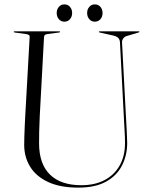

<svg xmlns="http://www.w3.org/2000/svg" viewBox="-20 -843 686 877"><path d="M546.5 -293 528 -649Q527.5 -660.5 521.5 -668.2Q515.5 -676 498 -680.5L435.5 -694.5Q433.5 -695.5 432.5 -696Q431.5 -696.5 431.5 -697.5Q431.5 -698.5 432.5 -699.2Q433.5 -700 435 -700H613.5Q615.5 -700 616.2 -699.2Q617 -698.5 617 -697.5Q617 -696.5 615.5 -695.8Q614 -695 611 -694L560.5 -679Q549 -676 542.8 -667.2Q536.5 -658.5 537.5 -648L556 -297.5Q557.5 -270.5 559 -244.2Q560.5 -218 561 -190.5Q561 -134 537.5 -87.5Q514 -41 464.8 -13.5Q415.5 14 337.5 14Q254.5 14 199.5 -11.8Q144.5 -37.5 117.5 -81.8Q90.5 -126 90.5 -181.5Q90.5 -196 91.2 -219.5Q92 -243 93 -267Q94 -291 95 -308L115.5 -674.5Q116 -680.5 111.8 -683.2Q107.5 -686 99.5 -687.5L47 -694.5Q42.5 -696 42.5 -697.5Q42.5 -698.5 43.5 -699.2Q44.5 -700 46.5 -700H250.5Q252.5 -700 253.5 -699.2Q254.5 -698.5 254.5 -697.5Q254.5 -696.5 253.5 -696Q252.5 -695.5 250 -694.5L197 -687.5Q188 -686 184.8 -683.2Q181.5 -680.5 181 -672L161.5 -311Q159.5 -273 159 -241.5Q158.5 -210 158.5 -188.5Q158.5 -94.5 208 -45.8Q257.5 3 351.5 3Q413.5 3 458.2 -20.8Q503 -44.5 527 -87.8Q551 -131 551 -189Q551 -217.5 549.2 -244.5Q547.5 -271.5 546.5 -293ZM274 -744Q258.5 -744 248.8 -755.5Q239 -767 239 -783.5Q239 -800 248.8 -811.5Q258.5 -823 274 -823Q290 -823 299.8 -811.5Q309.5 -800 309.5 -783.5Q309.5 -767 299.8 -755.5Q290 -744 274 -744ZM413 -744Q397.5 -744 387.8 -755.5Q378 -767 378 -784Q378 -800 387.8 -811.5Q397.5 -823 413 -823Q429 -823 438.8 -811.5Q448.5 -800 448.5 -783.5Q448.5 -767 438.8 -755.5Q429 -744 413 -744Z"/></svg>

Font: Fraunces 120pt Light
Style: Regular
Weight: 300
Version: Version 1.000;[b76b70a41]